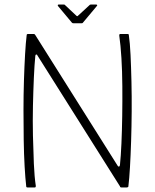

<svg xmlns="http://www.w3.org/2000/svg" viewBox="-20 -822 680 842"><path d="M496 -95Q498 -91 501.5 -91.5Q505 -92 506 -98Q510 -136 512.5 -192Q515 -248 516 -313Q517 -378 516.5 -444Q516 -510 512.5 -567.5Q509 -625 503 -666Q503 -673 507 -673H540Q542 -673 543.5 -672Q545 -671 545 -668Q550 -634 552.5 -581Q555 -528 556.5 -464Q558 -400 557.5 -333Q557 -266 555 -203.5Q553 -141 550 -89Q547 -37 543 -5Q543 -2 540.5 -1Q538 0 536 0H512Q507 0 506 -5L144 -579Q143 -583 139.5 -583Q136 -583 135 -578Q131 -538 128.5 -481Q126 -424 124.5 -358Q123 -292 124.5 -226.5Q126 -161 128.5 -103.5Q131 -46 137 -7Q137 0 133 0H100Q98 0 96.5 -1Q95 -2 95 -5Q91 -39 88 -91.5Q85 -144 84 -207.5Q83 -271 83 -338Q83 -405 85 -468.5Q87 -532 90 -584Q93 -636 97 -668Q97 -671 99 -672Q101 -673 102 -673H129Q132 -673 135 -668ZM302 -720Q297 -720 295 -723L234 -796Q233 -798 233.5 -800Q234 -802 237 -802H260Q265 -802 266 -799L315 -753Q319 -749 322 -753L372 -799Q374 -802 378 -802H402Q405 -802 406 -800Q407 -798 405 -796L344 -723Q343 -720 338 -720Z"/></svg>

Font: Glory Thin ExtraLight
Style: Regular
Weight: 250
Version: Version 1.011